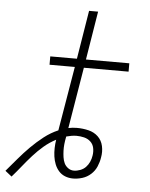

<svg xmlns="http://www.w3.org/2000/svg" viewBox="-110 -779 663 847"><g transform="rotate(5 222.0 -356.0)"><path d="M-27 23 -56 0Q-32 -28 -8 -56.5Q16 -85 42.5 -111.5Q69 -138 98.5 -161Q128 -184 161 -198L209 -483H97V-520H215L250 -735H290L255 -520H447V-483H249L204 -212Q213 -214 222.5 -215Q232 -216 242 -216Q268 -216 293 -210Q318 -204 335.5 -187.5Q353 -171 358.5 -146Q364 -121 359 -95Q356 -75 347.5 -55Q339 -35 322.5 -20Q306 -5 285 1.5Q264 8 244 8Q225 8 208.5 1.5Q192 -5 180.5 -18Q169 -31 162.5 -47.5Q156 -64 153.5 -82Q151 -100 151.5 -119Q152 -138 155 -156Q126 -141 101.5 -120Q77 -99 55.5 -75Q34 -51 14 -26Q-6 -1 -27 23ZM244 -27Q258 -27 272.5 -32.5Q287 -38 297 -48.5Q307 -59 313 -72.5Q319 -86 321 -100Q324 -118 320.5 -134.5Q317 -151 305 -162Q293 -173 276.5 -177Q260 -181 243 -181Q232 -181 220.5 -179Q209 -177 198 -174L197 -169Q194 -154 192.5 -139.5Q191 -125 191.5 -110.5Q192 -96 194 -82Q196 -68 201.5 -56Q207 -44 218.5 -35.5Q230 -27 244 -27Z"/></g></svg>

Font: Iosevka Extralight
Style: Italic
Weight: 200
Italic angle: -9°
Monospace: yes
Designer: Belleve Invis
Foundry: Belleve Invis
Version: Version 32.5.0; ttfautohint (v1.8.4)